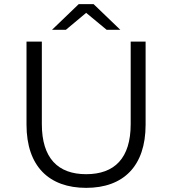

<svg xmlns="http://www.w3.org/2000/svg" viewBox="-20 -901 832 927"><path d="M298 -757 396 -839 495 -757H561L432 -881H360L231 -757ZM396 6C575 6 683 -98 683 -299V-700H611V-302C611 -137 533 -60 396 -60C260 -60 182 -137 182 -302V-700H108V-299C108 -98 217 6 396 6Z"/></svg>

Font: Montserrat Z
Style: Regular
Weight: 400
Designer: Julieta Ulanovsky
Foundry: Julieta Ulanovsky
Version: Version 8.000